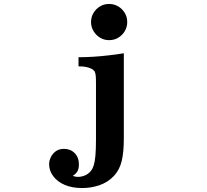

<svg xmlns="http://www.w3.org/2000/svg" viewBox="-20 -827 1040 966"><path d="M528.8 -807.1Q554.2 -807.1 575 -794.7Q595.7 -782.2 607.9 -761.7Q620.1 -741.7 620.1 -715.8Q620.1 -690.9 607.7 -670.2Q595.2 -649.4 574.7 -637.2Q554.7 -625 528.8 -625Q503.9 -625 483.6 -637.2Q463.4 -649.4 450.7 -670.4Q438 -691.4 438 -715.8Q438 -741.2 450.4 -762Q462.9 -782.7 483.4 -794.9Q503.4 -807.1 528.8 -807.1ZM603 -128.9Q603 -61.5 592.3 -16.8Q581.5 27.8 553.2 58.1Q522 90.8 480 105Q438 119.1 393.1 119.1Q343.3 119.1 305.9 103.3Q268.6 87.4 248 59.6Q227.1 32.7 227.1 -2Q227.1 -17.1 235.1 -34.9Q243.2 -52.7 259.8 -65.4Q276.9 -78.1 301.8 -78.1Q334.5 -78.1 355.7 -56.6Q377 -35.2 377 0Q377 22.5 369.1 35.6Q361.3 48.8 346.2 57.1Q357.9 63 371.1 63Q389.2 63 406.7 55.9Q424.3 48.8 437 33.2Q445.8 22.9 451.4 5.6Q457 -11.7 460 -43Q462.9 -74.7 462.9 -125V-409.2Q462.9 -432.1 461.7 -445.6Q460.4 -459 456.5 -466.8Q447.3 -482.4 415 -489.7Q400.9 -493.2 375 -493.2V-539.1Q448.2 -539.1 529.3 -548.8Q569.3 -553.2 603 -559.1Z"/></svg>

Font: BIZ UDMincho
Style: Bold
Weight: 700
Monospace: yes
Designer: TypeBank Co., Ltd.
Foundry: Morisawa Inc.
Version: Version 1.06